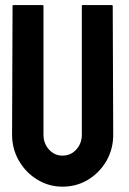

<svg xmlns="http://www.w3.org/2000/svg" viewBox="-20 -717 500 746"><path d="M222.7 8.3Q169.9 8.3 125 -19Q80.1 -46.4 53.5 -92.5Q26.9 -138.7 26.9 -193.4L28.8 -693.4Q28.8 -697.3 32.7 -697.3H145Q148.9 -697.3 148.9 -693.4V-193.4Q148.9 -159.7 170.4 -136Q191.9 -112.3 222.7 -112.3Q254.9 -112.3 276.4 -136Q297.9 -159.7 297.9 -193.4V-693.4Q297.9 -697.3 301.8 -697.3H414.1Q418 -697.3 418 -693.4L419.9 -193.4Q419.9 -138.2 393.6 -91.8Q366.7 -45.9 322.3 -18.8Q277.8 8.3 222.7 8.3Z"/></svg>

Font: WRV
Style: Display
Weight: 400
Designer: Will Viles x Danh Hong
Version: Version 8.001; ttfautohint (v1.8.3)